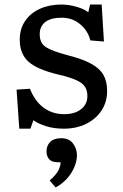

<svg xmlns="http://www.w3.org/2000/svg" viewBox="-20 -553 540 846"><path d="M65 14 53 -158 112 -162Q133 -108 171.5 -79Q210 -50 263 -50Q310 -50 337.5 -72Q365 -94 365 -130Q365 -154 354.5 -170.5Q344 -187 317 -199.5Q290 -212 239 -224Q142 -247 104.5 -282Q67 -317 67 -378Q67 -426 91 -461Q115 -496 156.5 -514.5Q198 -533 250 -533Q282 -533 316 -523.5Q350 -514 369 -499L377 -533H428L438 -370L378 -375Q368 -417 333.5 -446Q299 -475 252 -475Q204 -475 179.5 -456Q155 -437 155 -402Q155 -363 182 -345.5Q209 -328 277 -310Q344 -293 382 -272Q420 -251 436 -222.5Q452 -194 452 -152Q452 -103 427 -65.5Q402 -28 359 -7Q316 14 261 14Q219 14 184.5 3.5Q150 -7 127 -23L114 14ZM225 273 199 242Q226 219 236.5 199Q247 179 247 162H236Q208 162 196.5 148.5Q185 135 185 114Q185 88 201.5 72Q218 56 249 56Q285 56 302 79.5Q319 103 319 130Q319 169 294 209Q269 249 225 273Z"/></svg>

Font: Literata 7pt
Style: Regular
Weight: 400
Designer: Latin by Veronika Burian and Jose Scaglione. Greek by Irene Vlachou. Cyrillic by Vera Evstafieva.
Foundry: TypeTogether
Version: Version 3.002